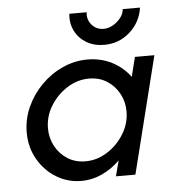

<svg xmlns="http://www.w3.org/2000/svg" viewBox="-47 -634 621 682"><g transform="rotate(-5 264.0 -292.5)"><path d="M216 5.6Q168.1 5.6 127.4 -19.1Q86.8 -43.8 62.2 -86.5Q37.5 -129.2 37.5 -182.6Q37.5 -229.9 56.9 -272.9Q76.4 -316 109.7 -349.7Q143.1 -383.3 185.8 -402.8Q228.5 -422.2 275 -422.2Q322.2 -422.2 361.5 -402.1Q400.7 -381.9 426.4 -347.2L443.8 -416.7H513.2L409 0H339.6L354.2 -55.6Q326.4 -27.8 291 -11.1Q255.6 5.6 216 5.6ZM236.8 -62.5Q278.5 -62.5 314.9 -85.8Q351.4 -109 374.3 -146.5Q397.2 -184 397.2 -226.4Q397.2 -261.1 381.6 -289.9Q366 -318.8 338.5 -336.5Q311.1 -354.2 274.3 -354.2Q232.6 -354.2 196.2 -330.9Q159.7 -307.6 136.8 -270.5Q113.9 -233.3 113.9 -190.3Q113.9 -156.2 129.5 -127.1Q145.1 -97.9 172.9 -80.2Q200.7 -62.5 236.8 -62.5ZM339.6 -468.8Q303.5 -468.8 276.4 -484.7Q249.3 -500.7 235.4 -528.1Q221.5 -555.6 225 -589.6H286.8Q283.3 -563.9 299.7 -544.8Q316 -525.7 341.7 -525.7Q367.4 -525.7 390.6 -545.8Q413.9 -566 415.3 -589.6H477.1Q469.4 -537.5 430.6 -503.1Q391.7 -468.8 339.6 -468.8Z"/></g></svg>

Font: Afacad
Style: Italic
Weight: 400
Italic angle: -14°
Designer: Kristian Moeller
Foundry: Dicotype
Version: Version 1.000